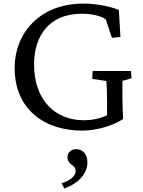

<svg xmlns="http://www.w3.org/2000/svg" viewBox="-20 -721 800 1076"><path d="M441 11C516 11 610 -14 670 -54C668 -91 666 -125 666 -187V-268L717 -282L714 -323H499L497 -279L576 -267C578 -247 580 -204 580 -151V-75C538 -55 490 -47 451 -47C292 -47 171 -156 171 -361C171 -511 248 -644 438 -644C485 -644 544 -635 573 -612L607 -509L655 -514L646 -665C592 -688 511 -701 448 -701C199 -701 62 -531 62 -341C62 -107 230 11 441 11ZM326 306 340 335C417 309 470 253 470 189C470 145 446 115 406 115C379 115 358 134 358 159C358 205 404 200 404 238C404 264 374 291 326 306Z"/></svg>

Font: TPK Tissa Web Quiz
Style: Regular
Weight: 400
Designer: Jacques Le Bailly, Suppakit Chalermlarp | Katatrad Co.,Ltd.
Foundry: Jacques Le Bailly, Cadson Demak Co.,Ltd.
Version: Version 5.000;Glyphs 3.1.2 (3151)